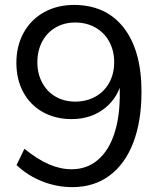

<svg xmlns="http://www.w3.org/2000/svg" viewBox="-20 -748 637 777"><path d="M552.6 -376.7Q552.6 -256.5 519 -169.8Q485.4 -83.1 422.5 -36.9Q359.7 9.3 272.9 9.3Q210.4 9.3 151.7 -13.7Q93 -36.6 46.9 -80L78.9 -145.9Q131.5 -103.1 178 -83.1Q224.6 -63 270 -63Q331.2 -63 375.7 -100.6Q420.3 -138.3 443.1 -208.6Q465.9 -278.8 464.7 -374.9L462.9 -459.5L475.1 -433.3Q462.4 -357.5 406.3 -311.8Q350.2 -266 270.3 -266Q204.5 -266 153.5 -294.4Q102.5 -322.9 74.4 -374.6Q46.3 -426.3 46.3 -493.7Q46.3 -562.1 75.6 -615.4Q105 -668.7 158.1 -698.4Q211.3 -728 279.2 -728Q408.9 -728 480.8 -635.7Q552.6 -543.5 552.6 -376.7ZM131.2 -496.2Q131.2 -449.7 150.9 -413.3Q170.5 -376.8 205.3 -356.8Q240 -336.8 284.2 -336.8Q329.8 -336.8 365.9 -356.8Q402 -376.8 422.1 -413.3Q442.1 -449.7 442.1 -496.2Q442.1 -542.7 422.1 -579.5Q402 -616.2 366.1 -636.5Q330.2 -656.9 283.9 -656.9Q239.7 -656.9 204.8 -636.5Q169.9 -616.2 150.6 -579.5Q131.2 -542.7 131.2 -496.2Z"/></svg>

Font: Min Sans VF VF
Style: Regular
Weight: 400
Designer: Jinseong-Kim, NotoSansCJK, Nunito
Foundry: Jinseong-Kim
Version: Version 1.420;Glyphs 3.1.2 (3151)